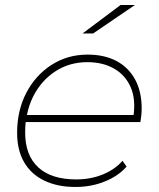

<svg xmlns="http://www.w3.org/2000/svg" viewBox="-20 -740 633 763"><path d="M280 3Q208 3 155.5 -22.5Q103 -48 75.5 -96Q48 -144 48 -212Q48 -301 84.5 -371Q121 -441 184.5 -482Q248 -523 328 -523Q395 -523 443 -497.5Q491 -472 517 -424Q543 -376 543 -309Q543 -295 541.5 -281Q540 -267 538 -255H82Q80 -235 80 -213Q80 -123 132 -75Q184 -27 283 -27Q340 -27 388 -46.5Q436 -66 467 -101L483 -78Q451 -41 397 -19Q343 3 280 3ZM87 -283H511Q519 -347 500 -392Q479 -441 434 -467Q389 -493 327 -493Q256 -493 200 -456.5Q144 -420 112 -357Q95 -323 87 -283ZM308 -607 459 -720H516L350 -607Z"/></svg>

Font: Montserrat Thin ExtraLight
Style: Italic
Weight: 250
Italic angle: -11.3°
Version: Version 9.000